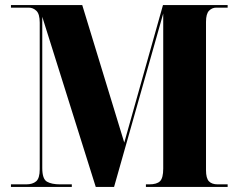

<svg xmlns="http://www.w3.org/2000/svg" viewBox="-20 -734 936 754"><path d="M23 0V-10H83Q108 -10 122 -22Q136 -34 136 -69V-645Q136 -679 123 -691.5Q110 -704 93 -704H23V-714H303L468 -174L620 -714H874V-704H829Q813 -704 801 -692Q789 -680 789 -648V-66Q789 -34 800.5 -22Q812 -10 835 -10H874V0H553V-10H566Q596 -10 608.5 -22.5Q621 -35 621 -72V-681L428 0H356L146 -668V-74Q146 -31 164.5 -20.5Q183 -10 216 -10H262V0Z"/></svg>

Font: Noto Serif Display SemiCondensed ExtraBold
Style: Regular
Weight: 800
Width: 4
Designer: Monotype Design Team
Foundry: Monotype Imaging Inc.
Version: Version 2.009